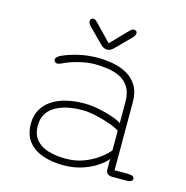

<svg xmlns="http://www.w3.org/2000/svg" viewBox="-99 -741 816 841"><g transform="rotate(15 309.5 -321.0)"><path d="M481 0Q467 0 459.8 -6.8Q452.5 -13.5 452.5 -26V-73.5Q441 -57.5 413.8 -38.8Q386.5 -20 347.5 -6.8Q308.5 6.5 261.5 6.5Q208.5 6.5 166.8 -8Q125 -22.5 101 -53.2Q77 -84 77 -133.5Q77 -179 101.8 -211.5Q126.5 -244 172.5 -261.5Q218.5 -279 281.5 -279Q313 -279 348 -272Q383 -265 411.5 -255Q440 -245 452.5 -235.5V-331Q452.5 -373.5 436.5 -398.8Q420.5 -424 394.5 -436.5Q368.5 -449 338.8 -453Q309 -457 281 -457Q246 -457 205.8 -446.5Q165.5 -436 141.5 -423.5Q135.5 -420.5 130 -418.8Q124.5 -417 120.5 -417Q113 -417 109 -421.8Q105 -426.5 105 -431.5Q105 -437 110 -442.2Q115 -447.5 124.5 -452.5Q151 -465.5 194.8 -476.5Q238.5 -487.5 287.5 -487.5Q319.5 -487.5 353.8 -481.5Q388 -475.5 417.5 -459.8Q447 -444 465.5 -414.8Q484 -385.5 484 -339V-30.5H545Q559 -30.5 566.2 -26.5Q573.5 -22.5 573.5 -15Q573.5 -8 566.2 -4Q559 0 545 0ZM452.5 -201Q438.5 -211.5 407.5 -222.5Q376.5 -233.5 342.2 -241Q308 -248.5 282.5 -248.5Q202 -248.5 155.2 -219.2Q108.5 -190 108.5 -133.5Q108.5 -92 129.5 -68Q150.5 -44 185.8 -34Q221 -24 263.5 -24Q310 -24 348.5 -39.5Q387 -55 414 -76Q441 -97 452.5 -112.5ZM409.5 -612.5 344.5 -547Q336.5 -539 329.5 -535.8Q322.5 -532.5 314.5 -532.5Q307 -532.5 300 -535.8Q293 -539 285 -547L220 -612.5Q209.5 -623 209.5 -634Q209.5 -640 213 -643.8Q216.5 -647.5 222.5 -647.5Q229.5 -647.5 233.8 -644.2Q238 -641 245.5 -633L315 -561L384 -632.5Q391.5 -640.5 396 -644Q400.5 -647.5 407 -647.5Q413.5 -647.5 417.5 -644Q421.5 -640.5 421.5 -635Q421.5 -624.5 409.5 -612.5Z"/></g></svg>

Font: Sono ExtraLight
Style: Regular
Weight: 200
Designer: Tyler Finck
Foundry: Tyler Finck
Version: Version 2.112